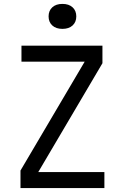

<svg xmlns="http://www.w3.org/2000/svg" viewBox="-20 -964 640 984"><path d="M85 0V-90L414 -648H90V-730H505V-640L176 -82H515V0ZM300 -816Q267 -816 248 -833.5Q229 -851 229 -880Q229 -909 248 -926.5Q267 -944 300 -944Q333 -944 352 -926.5Q371 -909 371 -880Q371 -851 352 -833.5Q333 -816 300 -816Z"/></svg>

Font: JetBrainsMono NFM
Style: Regular
Weight: 400
Monospace: yes
Designer: Philipp Nurullin, Konstantin Bulenkov
Foundry: JetBrains
Version: Version 2.304; ttfautohint (v1.8.4.7-5d5b);Nerd Fonts 3.3.0